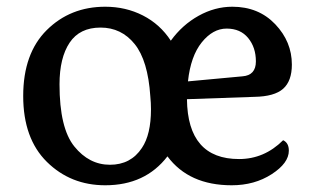

<svg xmlns="http://www.w3.org/2000/svg" viewBox="-20 -542 921 571"><path d="M701 -315Q741 -318 741 -359.5Q741 -401 718 -429Q695 -457 654 -457Q613 -457 580 -416Q547 -375 539 -300ZM402 -102Q429 -142 429 -217Q429 -236 427 -256Q420 -362 380.5 -411Q341 -460 279 -460Q217 -460 187 -415Q157 -370 157 -291Q157 -161 201 -106.5Q245 -52 307 -52Q369 -52 402 -102ZM536 -247Q538 -69 691 -69Q766 -69 822 -125Q839 -117 839 -94Q839 -57 788 -24Q737 9 669 9Q542 9 478 -77Q412 9 293 9Q190 9 119.5 -60.5Q49 -130 49 -256.5Q49 -383 119 -452.5Q189 -522 293 -522Q354 -522 405 -496Q456 -470 488 -421Q522 -468 570.5 -495Q619 -522 671 -522Q749 -522 798.5 -470Q848 -418 848 -350Q848 -301 822 -278Q796 -255 737 -254Z"/></svg>

Font: Laila Medium
Style: Regular
Weight: 500
Designer: Hitesh Malaviya
Foundry: Indian Type Foundry
Version: Version 1.302;PS 1.0;hotconv 1.0.78;makeotf.lib2.5.61930; tt